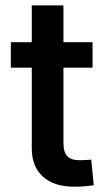

<svg xmlns="http://www.w3.org/2000/svg" viewBox="-20 -685 395 708"><path d="M321.3 -529.3V-435.5H20V-529.3ZM97.2 -665H213.9V-157.2Q213.9 -124 228 -109.1Q242.2 -94.2 273.9 -94.2Q284.2 -94.2 295.7 -95Q307.1 -95.7 316.4 -96.2L325.7 -2Q310.5 0.5 291.5 2Q272.5 3.4 252.9 3.4Q179.2 3.4 138.2 -33.7Q97.2 -70.8 97.2 -137.2Z"/></svg>

Font: Inter Cardless Tabular Medium
Style: Regular
Weight: 500
Designer: Rasmus Andersson
Foundry: rsms
Version: Version 4.000;git-4fc901f